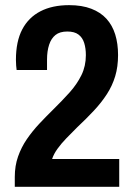

<svg xmlns="http://www.w3.org/2000/svg" viewBox="-20 -719 514 739"><path d="M36.9 0V-37.8Q36.9 -80.8 49.5 -116.5Q62.1 -152.3 83.3 -183.3Q104.6 -214.3 130.8 -242.3Q157 -270.2 184 -296.7Q219.1 -331.2 247.8 -363.1Q276.4 -395 293.5 -429.9Q310.5 -464.8 310.5 -506.8Q310.5 -532.7 304.1 -553.5Q297.6 -574.4 282.1 -586Q266.7 -597.7 239 -597.7Q210.1 -597.7 193.5 -584.3Q176.9 -571 169 -546.6Q161 -522.1 161 -489.4V-449.7H44Q43 -455.9 42.2 -466.3Q41.3 -476.7 41.3 -488.4Q41.3 -559.5 65.6 -605.8Q89.9 -652 135.7 -675.6Q181.5 -699.2 246 -699.2Q295.6 -699.2 331.3 -685.4Q367.1 -671.7 389.8 -646.7Q412.5 -621.7 423.5 -586.3Q434.4 -551 434.4 -507.3Q434.4 -462.1 423.4 -425.6Q412.4 -389.1 391.5 -356.8Q370.7 -324.6 341.8 -293.6Q312.9 -262.6 276.9 -228.8Q255.7 -208.1 235.5 -186.9Q215.2 -165.8 201 -146Q186.8 -126.1 180.6 -107.1H438.9V0Z"/></svg>

Font: Archivo SemiBold Condensed
Style: Regular
Weight: 600
Width: 3
Version: Version 2.001